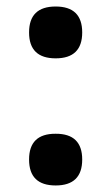

<svg xmlns="http://www.w3.org/2000/svg" viewBox="-20 -565 344 593"><path d="M233.9 -464.8Q233.9 -384.8 151.9 -384.8Q69.8 -384.8 69.8 -464.8Q69.8 -544.9 151.9 -544.9Q233.9 -544.9 233.9 -464.8ZM151.9 -151.9Q233.9 -152.3 233.9 -72.3Q233.9 7.8 151.9 7.8Q69.8 7.8 69.8 -72.3Q69.8 -152.3 151.9 -151.9Z"/></svg>

Font: DroidSerif-Bold
Style: Bold
Weight: 700
Foundry: Ascender Corporation
Version: Version 1.00 build 112